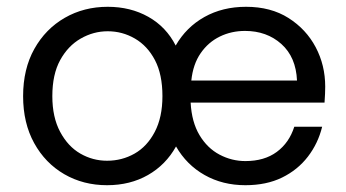

<svg xmlns="http://www.w3.org/2000/svg" viewBox="-20 -533 1019 565"><path d="M295 12Q225 12 169 -20.5Q113 -53 80.5 -112Q48 -171 48 -250Q48 -330 81 -389Q114 -448 170.5 -480.5Q227 -513 297 -513Q364 -513 416.5 -483.5Q469 -454 497 -399Q528 -453 581.5 -483Q635 -513 704 -513Q777 -513 829 -480Q881 -447 909 -394Q937 -341 937 -278Q937 -268 936.5 -256.5Q936 -245 935 -231H541Q544 -174 567 -135.5Q590 -97 626 -78Q662 -59 702 -59Q758 -59 794.5 -86Q831 -113 846 -160H928Q916 -111 886 -72Q856 -33 810 -10.5Q764 12 702 12Q635 12 582 -18Q529 -48 498 -102Q468 -48 415.5 -18Q363 12 295 12ZM295 -60Q339 -60 376 -81Q413 -102 435.5 -145Q458 -188 458 -250Q458 -314 436 -356Q414 -398 377 -419.5Q340 -441 297 -441Q255 -441 217.5 -419.5Q180 -398 157 -356Q134 -314 134 -250Q134 -188 157 -145Q180 -102 216.5 -81Q253 -60 295 -60ZM543 -296H854Q851 -365 808 -403.5Q765 -442 701 -442Q661 -442 627 -425.5Q593 -409 570.5 -376.5Q548 -344 543 -296Z"/></svg>

Font: DM Sans 18pt
Style: Regular
Weight: 400
Designer: Colophon Foundry, Jonny Pinhorn
Foundry: Colophon Foundry
Version: Version 4.004;gftools[0.9.30]